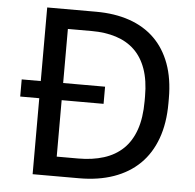

<svg xmlns="http://www.w3.org/2000/svg" viewBox="-51 -751 817 803"><g transform="rotate(5 357.5 -350.0)"><path d="M115 0H310Q391 0 455 -22.5Q519 -45 563.5 -88.5Q608 -132 631.5 -196.5Q655 -261 655 -345V-365Q655 -448 632 -510.5Q609 -573 566 -615Q523 -657 461 -678.5Q399 -700 320 -700H115V-391H35V-319H115ZM209 -82V-319H385V-391H209V-618H310Q366 -618 411.5 -603.5Q457 -589 489 -558.5Q521 -528 538 -480Q555 -432 555 -365V-345Q555 -275 537.5 -225Q520 -175 487 -143.5Q454 -112 406.5 -97Q359 -82 300 -82Z"/></g></svg>

Font: Golos Text VF
Style: Regular
Weight: 400
Designer: A.Korolkova, Vitaly Kuzmin
Foundry: ParaType Ltd
Version: Version 2.005